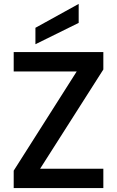

<svg xmlns="http://www.w3.org/2000/svg" viewBox="-20 -961 598 981"><path d="M50 -89V0H508V-99H185L508 -606V-695H50V-596H372ZM382 -844V-941L161 -819V-735Z"/></svg>

Font: Poppins Medium
Style: Regular
Weight: 500
Designer: Ninad Kale (Devanagari), Jonny Pinhorn (Latin)
Foundry: Indian Type Foundry
Version: 4.004